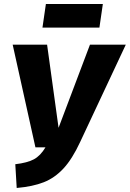

<svg xmlns="http://www.w3.org/2000/svg" viewBox="-20 -916 645 954"><path d="M378 -210Q339 -126 295.5 -79Q252 -32 197.5 -10.5Q143 11 63 18L56 -100Q116 -107 148.5 -124.5Q181 -142 206 -184H156L43 -694H214L271 -281L427 -694H605ZM191 -779 208 -896H491L474 -779Z"/></svg>

Font: Fira Sans Condensed ExtraBold
Style: Italic
Weight: 800
Width: 3
Italic angle: -8°
Designer: bBox Type GmbH & Carrois Corporate GbR & Edenspiekermann AG
Foundry: bBox Type GmbH & Carrois Corporate GbR & Edenspiekermann AG
Version: Version 4.301